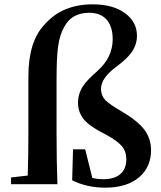

<svg xmlns="http://www.w3.org/2000/svg" viewBox="-20 -850 741 886"><path d="M466 16Q381 16 313 -18L317 -161H373L406 -29Q430 -23 457 -23Q510 -23 538 -49Q563 -73 563 -115Q563 -151 542 -176Q521 -201 465 -231Q401 -263 374 -291Q340 -327 340 -376Q340 -418 364 -454Q382 -481 429 -522Q500 -585 500 -669Q500 -725 474 -757Q446 -791 392 -791Q310 -791 276 -725Q256 -691 248 -635Q241 -584 241 -484V-235Q241 -104 245 0H31V-31L108 -40Q111 -136 111 -235V-497Q111 -657 184 -735Q266 -830 407 -830Q504 -830 560 -787Q612 -747 612 -685Q612 -644 588 -610Q566 -578 518 -543Q446 -490 446 -440Q446 -410 466 -388Q486 -368 543 -335Q616 -292 646.5 -251Q677 -210 677 -157Q677 -79 622 -32Q565 16 466 16Z"/></svg>

Font: GenRyuMin TW B
Style: Regular
Weight: 700
Version: Version 1.501;PS 1;hotconv 16.6.51;makeotf.lib2.5.65220